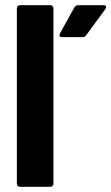

<svg xmlns="http://www.w3.org/2000/svg" viewBox="-20 -720 429 740"><path d="M57 0H174C181 0 186 -5 186 -12V-688C186 -695 181 -700 174 -700H57C50 -700 45 -695 45 -688V-12C45 -5 50 0 57 0ZM219 -577H298C304 -577 308 -578 312 -584L386 -685C388 -688 389 -690 389 -693C389 -697 386 -700 379 -700H282C276 -700 270 -697 267 -692L211 -591C207 -583 210 -577 219 -577Z"/></svg>

Font: Barlow Semi Condensed
Style: Bold
Weight: 700
Width: 4
Designer: Jeremy Tribby
Foundry: Tribby Type
Version: Version 1.422;hotconv 1.0.109;makeotfexe 2.5.65596